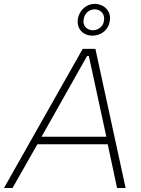

<svg xmlns="http://www.w3.org/2000/svg" viewBox="-53 -946 710 966"><path d="M-33 0H10L135 -220H489L536 0H579L427 -700H363ZM404 -767C451 -763 492 -793 499 -839C508 -884 478 -921 432 -926C386 -930 347 -898 339 -852C331 -807 359 -771 404 -767ZM409 -794C380 -797 362 -820 368 -850C373 -881 398 -901 428 -899C457 -896 476 -872 470 -841C466 -810 438 -792 409 -794ZM156 -258 385 -664H394L482 -258Z"/></svg>

Font: Fixel Display 20240404 ExLight
Style: Italic
Weight: 200
Italic angle: -10°
Designer: AlfaBravo + MacPaw
Foundry: Kyrylo Tkachov, Marchela Mozhyna, Serhii Makarenko, Maria Weinstein, Zakhar Kryvoshyya
Version: Version 1.211;Glyphs 3.2 (3225)